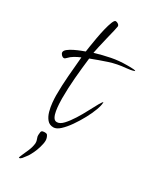

<svg xmlns="http://www.w3.org/2000/svg" viewBox="-210 -669 756 921"><g transform="rotate(30 168.0 -208.0)"><path d="M104 25Q107 24 110 24Q113 24 115 24Q125 24 128.5 29Q132 34 135 43Q136 47 136.5 50Q137 53 137 57Q137 61 136.5 65.5Q136 70 135 75Q131 95 123.5 114.5Q116 134 105 153Q102 157 95.5 166.5Q89 176 82 184Q75 192 69 192H67Q66 188 73.5 172Q81 156 90 134.5Q99 113 101 93V89Q101 80 98 73Q95 63 94 60.5Q93 58 93 50Q93 43 94.5 34.5Q96 26 104 25ZM137 -17Q115 -17 102 -32.5Q89 -48 82.5 -71.5Q76 -95 74 -118.5Q72 -142 72 -157Q72 -211 76.5 -266Q81 -321 86 -375Q69 -368 53.5 -359Q38 -350 25 -336Q23 -334 20.5 -332Q18 -330 14 -330Q7 -330 0.5 -337Q-6 -344 -6 -351Q-6 -360 6 -369.5Q18 -379 35.5 -387.5Q53 -396 68.5 -402Q84 -408 90 -410Q91 -418 94.5 -440.5Q98 -463 103 -491.5Q108 -520 114.5 -546.5Q121 -573 128 -590.5Q135 -608 142 -608Q149 -608 156 -603Q163 -598 163 -591Q163 -588 158 -566Q153 -544 145.5 -514.5Q138 -485 132.5 -459Q127 -433 125 -423Q169 -436 209.5 -444Q250 -452 295 -452Q299 -452 310 -452Q321 -452 331.5 -451Q342 -450 342 -447Q332 -443 320.5 -441Q309 -439 298 -438Q250 -434 207.5 -420Q165 -406 121 -389Q114 -332 109 -273.5Q104 -215 104 -158Q104 -147 105 -128.5Q106 -110 109 -91.5Q112 -73 119 -60Q126 -47 139 -47Q156 -47 174 -66.5Q192 -86 210 -114.5Q228 -143 243 -172Q258 -201 269.5 -221Q281 -241 285 -242V-239Q285 -224 275 -197Q265 -170 248.5 -139.5Q232 -109 212.5 -81Q193 -53 173.5 -35Q154 -17 137 -17Z"/></g></svg>

Font: Licorice
Style: Regular
Weight: 400
Designer: Robert E. Leuschke
Foundry: Robert E. Leuschke
Version: Version 1.010; ttfautohint (v1.8.3)